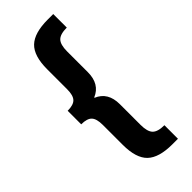

<svg xmlns="http://www.w3.org/2000/svg" viewBox="-232 -731 762 762"><g transform="rotate(-45 149.0 -350.0)"><path d="M259 -700V-624Q222 -624 207.5 -609Q193 -594 193 -556V-440Q193 -373 140 -351V-349Q193 -327 193 -260V-144Q193 -106 207.5 -91Q222 -76 259 -76V0H228Q153 0 120 -31.5Q87 -63 87 -138V-250Q87 -284 74 -298Q61 -312 28 -312V-388Q61 -388 74 -402Q87 -416 87 -450V-562Q87 -637 120 -668.5Q153 -700 228 -700Z"/></g></svg>

Font: Bebas Kai
Style: Regular
Weight: 400
Designer: Ryoichi Tsunekawa
Foundry: Dharma Type
Version: Version 1.001;PS 001.001;hotconv 1.0.70;makeotf.lib2.5.58329